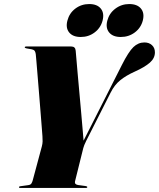

<svg xmlns="http://www.w3.org/2000/svg" viewBox="-20 -930 786 950"><path d="M412 -4.5Q412 0 404 0H80Q74 0 74 -3.5Q74 -8 80.5 -8.5L120 -14Q131.5 -15.5 135.8 -22.8Q140 -30 142 -38L187 -205.5Q190.5 -218.5 190.8 -230.5Q191 -242.5 190 -256Q189.5 -264 187 -295.2Q184.5 -326.5 181 -371.2Q177.5 -416 173.5 -464.5Q169.5 -513 166 -556.2Q162.5 -599.5 160 -628.5Q157.5 -657.5 157 -661.5Q155 -676 148.8 -681.2Q142.5 -686.5 111.5 -690.5Q102.5 -692 102.5 -696Q102.5 -700 109.5 -700H332.5Q353 -700 354.5 -679Q355 -674.5 357.5 -644.5Q360 -614.5 364 -568.8Q368 -523 372.8 -471.2Q377.5 -419.5 381.8 -370.8Q386 -322 389.2 -285.2Q392.5 -248.5 393.5 -234L582.5 -607.5Q616 -674 640 -697Q664 -720 694.5 -720Q717.5 -720 732 -706.5Q746.5 -693 746.5 -671Q746.5 -642 721.5 -620Q696.5 -598 646.5 -575.5Q604 -556.5 575.2 -533.2Q546.5 -510 527.5 -472L406.5 -233Q395 -209.5 392 -197L351 -32Q348 -17.5 366.5 -14.5L403 -9.5Q412 -8 412 -4.5ZM379.5 -747Q340.5 -747 322.2 -769.5Q304 -792 313.5 -828Q323 -865 352.8 -887.5Q382.5 -910 421.5 -910Q460.5 -910 478.8 -887.5Q497 -865 487.5 -828Q478 -792 448.2 -769.5Q418.5 -747 379.5 -747ZM577.5 -747Q538.5 -747 520 -769.5Q501.5 -792 511 -828Q520.5 -864.5 550.8 -887.2Q581 -910 619.5 -910Q659 -910 677.5 -887.5Q696 -865 686.5 -828Q677 -792 647 -769.5Q617 -747 577.5 -747Z"/></svg>

Font: Fraunces 144pt S000 Black
Style: Italic
Weight: 900
Italic angle: -16°
Version: Version 1.000; ttfautohint (v1.8.3)